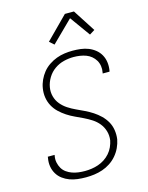

<svg xmlns="http://www.w3.org/2000/svg" viewBox="-140 -1053 881 1146"><g transform="rotate(-15 300.0 -479.5)"><path d="M246 8Q220 8 194.5 5Q169 2 146 -6.5Q123 -15 103.5 -29.5Q84 -44 71.5 -65Q59 -86 55 -111Q51 -136 56 -162L57 -170H99L98 -164Q94 -143 98 -123.5Q102 -104 111.5 -87.5Q121 -71 137 -59.5Q153 -48 171.5 -41.5Q190 -35 209.5 -32.5Q229 -30 250 -30Q270 -30 291 -33Q312 -36 332.5 -43Q353 -50 371.5 -62Q390 -74 405 -91Q420 -108 429 -128Q438 -148 442 -168Q446 -198 438 -225Q430 -252 413 -273Q396 -294 373 -309Q350 -324 325 -336Q300 -348 275 -359.5Q250 -371 227 -386Q204 -401 184 -420Q164 -439 151 -463Q138 -487 133.5 -515Q129 -543 134 -573Q138 -598 149 -622Q160 -646 176.5 -666.5Q193 -687 216 -702.5Q239 -718 263.5 -727Q288 -736 313 -739.5Q338 -743 363 -743Q388 -743 413 -740Q438 -737 460.5 -728Q483 -719 501.5 -704Q520 -689 531.5 -668.5Q543 -648 546.5 -623.5Q550 -599 546 -573L544 -565H502L503 -571Q507 -591 504 -610.5Q501 -630 491.5 -646Q482 -662 467.5 -674Q453 -686 435.5 -692.5Q418 -699 398.5 -702Q379 -705 359 -705Q329 -705 298.5 -697.5Q268 -690 241.5 -671.5Q215 -653 198 -625Q181 -597 176 -567Q171 -538 178.5 -510.5Q186 -483 203.5 -462Q221 -441 244 -426Q267 -411 292 -399.5Q317 -388 342 -376Q367 -364 390 -349Q413 -334 432.5 -315Q452 -296 465.5 -272.5Q479 -249 483.5 -220.5Q488 -192 484 -163Q479 -137 467.5 -112.5Q456 -88 438 -67Q420 -46 397 -31Q374 -16 349 -7.5Q324 1 298 4.5Q272 8 246 8ZM269 -806 241 -831 376 -967H432L521 -829L489 -809L399 -934Z"/></g></svg>

Font: Iosevka XLt Ex Obl
Style: Regular
Weight: 200
Width: 7
Italic angle: -9°
Monospace: yes
Designer: Belleve Invis
Foundry: Belleve Invis
Version: Version 32.5.0; ttfautohint (v1.8.4)